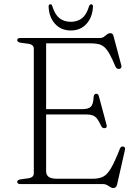

<svg xmlns="http://www.w3.org/2000/svg" viewBox="-20 -882 663 920"><path d="M178.5 -359H373Q403.5 -359 415.2 -370.5Q427 -382 428.5 -416Q429 -423 431.2 -427Q433.5 -431 439.5 -432.5Q450.5 -435 454 -420L490.5 -284Q492.5 -277.5 490.8 -273.2Q489 -269 483 -268Q477.5 -267 473 -269.2Q468.5 -271.5 465.5 -277Q455 -300.5 445.5 -312.8Q436 -325 424 -329.2Q412 -333.5 394.5 -333.5H178.5ZM62.5 -689.5Q62.5 -694.5 66 -697.2Q69.5 -700 77.5 -700H458.5Q470.5 -700 478.2 -705.8Q486 -711.5 493 -717.2Q500 -723 508.5 -723Q515 -723 518.8 -719.5Q522.5 -716 524.5 -707L561.5 -568Q563 -562 560.8 -557.8Q558.5 -553.5 552.5 -552Q546.5 -551 541.2 -553.5Q536 -556 533 -563.5Q517.5 -600.5 505.2 -622.8Q493 -645 480 -656.2Q467 -667.5 450.5 -671Q434 -674.5 410.5 -674.5H201V-61.5Q201 -43 213.8 -34.2Q226.5 -25.5 255 -25.5H424.5Q454.5 -25.5 474.2 -35.5Q494 -45.5 512 -76.2Q530 -107 554.5 -169.5Q557 -175.5 560.5 -178Q564 -180.5 569 -180Q575.5 -179.5 578 -175.2Q580.5 -171 578.5 -163L541 2.5Q539 11 534.5 15Q530 19 522.5 19Q515.5 19 508.2 14.2Q501 9.5 493 4.8Q485 0 474 0H77.5Q69.5 0 66 -3Q62.5 -6 62.5 -10.5Q62.5 -19.5 77.5 -22.5L118 -28Q129.5 -30 135.8 -36Q142 -42 142 -52V-648Q142 -658 135.8 -664Q129.5 -670 118 -672L77.5 -677.5Q62.5 -680.5 62.5 -689.5ZM319.5 -777.5Q351.5 -777.5 373.5 -795.2Q395.5 -813 407 -853Q409.5 -858 412 -859.8Q414.5 -861.5 417 -861.5Q420.5 -861.5 423.2 -858.8Q426 -856 425.5 -850Q423 -799.5 394.5 -767.8Q366 -736 319.5 -736Q272.5 -736 243.8 -767.8Q215 -799.5 213 -850Q212.5 -856 215 -858.8Q217.5 -861.5 221 -861.5Q224.5 -861.5 226.8 -859.8Q229 -858 230.5 -853Q242.5 -813 264.5 -795.2Q286.5 -777.5 319.5 -777.5Z"/></svg>

Font: Fraunces ExtraLight
Style: Regular
Weight: 250
Version: Version 1.000;[b76b70a41]